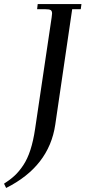

<svg xmlns="http://www.w3.org/2000/svg" viewBox="-95 -722 419 941"><path d="M-75.2 178.2Q-45.4 159.2 -23.4 138.9Q-1.5 118.7 19 87.9Q39.6 57.1 54 12.7Q68.4 -31.7 77.1 -90.8L158.2 -637.2Q160.2 -650.9 160.2 -655.8Q160.2 -668.5 153.3 -672.6Q146.5 -676.8 127.9 -676.8H86.9L89.8 -702.1H304.2L300.8 -676.8H258.8L175.8 -110.8Q145.5 93.8 -64.9 199.2Z"/></svg>

Font: Dihjauti S
Style: Bold Italic
Weight: 700
Italic angle: -9°
Designer: T. Christopher White
Version: Version 3.0.0